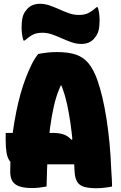

<svg xmlns="http://www.w3.org/2000/svg" viewBox="-20 -985 640 1014"><path d="M10 -283H261Q289 -283 313 -276Q337 -269 357 -247L419 -272V-117H69Q45 -117 32 -134Q19 -151 14.5 -179.5Q10 -208 10 -243ZM226 0Q210 3 190 5.5Q170 8 148 8Q108 8 83 -0.5Q58 -9 46 -27.5Q34 -46 34 -78Q34 -132 37.5 -186.5Q41 -241 48.5 -293Q56 -345 66 -395Q76 -445 88.5 -489.5Q101 -534 116 -573Q131 -612 147 -644.5Q163 -677 182 -700Q207 -705 231.5 -707.5Q256 -710 281 -710Q343 -710 382.5 -696Q422 -682 448 -650Q474 -618 494 -563Q509 -520 521 -469Q533 -418 542.5 -357.5Q552 -297 558.5 -228Q565 -159 568 -80Q570 -61 570.5 -41Q571 -21 572 0Q553 4 532 6.5Q511 9 489 9Q448 9 423.5 1.5Q399 -6 387.5 -25Q376 -44 374 -77Q371 -151 365.5 -215.5Q360 -280 352 -335Q344 -390 334 -435.5Q324 -481 310.5 -517.5Q297 -554 280 -582L340 -534H265L328 -581Q308 -552 292 -513Q276 -474 264.5 -424Q253 -374 244.5 -311Q236 -248 232 -170.5Q228 -93 226 0ZM396 -906Q426 -906 445.5 -915.5Q465 -925 490 -947H496Q501 -933 503.5 -915Q506 -897 506 -877Q506 -845 500.5 -824Q495 -803 483 -789Q471 -771 452.5 -762Q434 -753 410 -753Q383 -753 357.5 -762Q332 -771 306.5 -782.5Q281 -794 255.5 -803Q230 -812 204 -812Q174 -812 155 -802.5Q136 -793 110 -771H104Q99 -786 96.5 -803.5Q94 -821 94 -841Q94 -872 99.5 -894Q105 -916 117 -929Q129 -947 148 -956Q167 -965 190 -965Q217 -965 242.5 -956Q268 -947 293.5 -935.5Q319 -924 344.5 -915Q370 -906 396 -906Z"/></svg>

Font: Recursive Monospace Casual Black
Style: Regular
Weight: 900
Version: Version 1.047